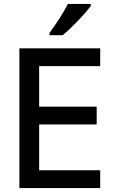

<svg xmlns="http://www.w3.org/2000/svg" viewBox="-20 -961 603 981"><path d="M233 -793V-781H300C346 -818 417 -893 444 -931V-941H327C304 -896 266 -837 233 -793ZM79 0H492V-91H180V-325H474V-416H180V-623H492V-714H79Z"/></svg>

Font: Noto Sans Mono SemiCondensed Medium
Style: Regular
Weight: 500
Width: 4
Designer: Monotype Design Team
Foundry: Monotype Imaging Inc.
Version: Version 2.014